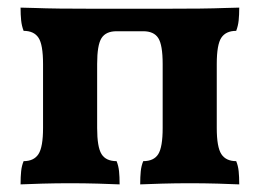

<svg xmlns="http://www.w3.org/2000/svg" viewBox="-20 -481 681 504"><path d="M34 3Q34 -17 35.5 -31.5Q37 -46 42 -58Q69 -58 81 -76.5Q93 -95 93 -145V-313Q93 -364 81 -382Q69 -400 42 -400Q37 -413 35.5 -427.5Q34 -442 34 -461Q49 -461 73 -460Q97 -459 137 -458.5Q177 -458 238 -458H399Q464 -458 504.5 -458.5Q545 -459 569.5 -460Q594 -461 608 -461Q608 -442 606.5 -427.5Q605 -413 600 -400Q573 -400 561 -382Q549 -364 549 -313V-145Q549 -95 561 -76.5Q573 -58 600 -58Q605 -46 606.5 -31.5Q608 -17 608 3Q586 2 551 1Q516 0 478 0Q441 0 406 1Q371 2 348 3Q348 -17 349.5 -31.5Q351 -46 356 -58Q384 -58 395.5 -76.5Q407 -95 407 -145V-313Q407 -363 395.5 -381Q384 -399 356 -399H286Q258 -399 246.5 -381Q235 -363 235 -313V-145Q235 -95 246.5 -76.5Q258 -58 286 -58Q291 -46 292.5 -31.5Q294 -17 294 3Q272 2 236.5 1Q201 0 164 0Q127 0 91.5 1Q56 2 34 3Z"/></svg>

Font: Vollkorn
Style: Bold
Weight: 700
Designer: Friedrich Althausen
Foundry: Friedrich Althausen
Version: Version 5.000